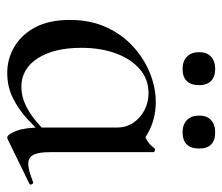

<svg xmlns="http://www.w3.org/2000/svg" viewBox="-62 -541 614 530"><g transform="rotate(90 245.0 -276.0)"><path d="M181 11Q142 11 108.5 -9Q75 -29 55 -67Q35 -105 35 -162Q35 -218 55 -262Q75 -306 108.5 -336.5Q142 -367 182 -383Q222 -399 262 -399Q298 -399 329.5 -386Q361 -373 383 -350L332 -292Q332 -318 318.5 -337.5Q305 -357 283.5 -368Q262 -379 237 -379Q199 -379 171 -355Q143 -331 127.5 -289Q112 -247 112 -193Q112 -118 141 -73Q170 -28 220 -28Q245 -28 268.5 -39Q292 -50 312 -66.5Q332 -83 349 -100L357 -93Q335 -69 309 -45Q283 -21 251.5 -5Q220 11 181 11ZM360 11Q351 11 341.5 -13.5Q332 -38 332 -81V-360Q352 -367 365 -373.5Q378 -380 390 -396Q392 -398 396 -396.5Q400 -395 400 -393V-107Q400 -75 407.5 -61Q415 -47 433 -47Q442 -47 454 -50.5Q466 -54 482 -60Q486 -62 488.5 -57Q491 -52 487 -50L364 10Q362 11 360 11ZM170 -473Q149 -473 136.5 -485Q124 -497 124 -519Q124 -540 136.5 -551.5Q149 -563 170 -563Q192 -563 203.5 -551.5Q215 -540 215 -519Q215 -473 170 -473ZM345 -473Q324 -473 311.5 -485Q299 -497 299 -519Q299 -540 311.5 -551.5Q324 -563 345 -563Q390 -563 390 -519Q390 -473 345 -473Z"/></g></svg>

Font: Cormorant Infant Light Medium
Style: Regular
Weight: 500
Version: Version 4.001